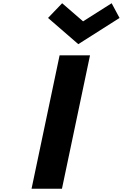

<svg xmlns="http://www.w3.org/2000/svg" viewBox="-20 -1167 759 1187"><path d="M364.2 -1147 277 -1056 464 -894 719 -1056 670.2 -1147 493.6 -1035ZM536.5 -825H348.5L175 0H363Z"/></svg>

Font: Hussar
Style: BdOblTwo
Weight: 700
Foundry: Cannot Into Space Fonts
Version: Version 2.00